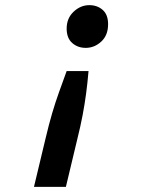

<svg xmlns="http://www.w3.org/2000/svg" viewBox="-20 -543 600 746"><path d="M112 183 157 -5Q170 -60 182.5 -102.5Q195 -145 209 -184Q223 -223 239 -267H324Q320 -220 314.5 -179Q309 -138 301 -95.5Q293 -53 280 -1L236 183ZM313 -357Q282 -357 260.5 -376Q239 -395 239 -432Q239 -472 266 -497.5Q293 -523 327 -523Q358 -523 379 -504.5Q400 -486 400 -449Q400 -406 373.5 -381.5Q347 -357 313 -357Z"/></svg>

Font: Ubuntu Sans Mono Medium
Style: Italic
Weight: 500
Italic angle: -13.5°
Monospace: yes
Designer: Dalton Maag Ltd
Foundry: Dalton Maag Ltd
Version: Version 1.006